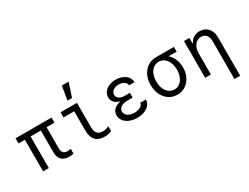

<svg xmlns="http://www.w3.org/2000/svg" viewBox="-83 -1536 3166 2444"><g transform="rotate(-30 1500.0 -313.5)"><path d="M125 0H209V-464.8H360V-147Q360 -71.6 398.1 -33.3Q436.2 5 511.4 5Q529.5 5 544.7 3Q559.8 1 573 -3.6V-74.2Q562.8 -70.6 550.1 -68.8Q537.3 -67 525 -67Q484.1 -67 464 -89.2Q444 -111.4 444 -155.8V-464.8H560V-540H31V-464.8H125Z M934 -181Q934 -119.8 960.1 -90.3Q986.2 -60.8 1040.4 -60.8Q1063.2 -60.8 1085.8 -66.2Q1108.4 -71.6 1131 -82.8V-12.8Q1109.8 -1.2 1083.3 4.4Q1056.8 10 1027 10Q939.6 10 894.8 -38.2Q850 -86.4 850 -181V-464.8H693V-540H934ZM977.2 -827H877.4L844.2 -625H910.8Z M1619.4 -402H1700.4Q1700.4 -434 1685.8 -461.4Q1671.2 -488.8 1645.5 -508.3Q1619.8 -527.8 1584.5 -538.9Q1549.2 -550 1507.8 -550Q1465.2 -550 1429.1 -538.8Q1393 -527.6 1367 -507.5Q1341 -487.4 1326.4 -460Q1311.8 -432.6 1311.8 -400.8Q1311.8 -358.8 1338.4 -328.3Q1365 -297.8 1416.6 -282.6V-278.6Q1356 -265.8 1323.2 -232.4Q1290.4 -199 1290.4 -149Q1290.4 -115 1306.6 -85.5Q1322.8 -56 1351.4 -35Q1380 -14 1419.8 -2Q1459.6 10 1506.4 10Q1552 10 1590.3 -1.1Q1628.6 -12.2 1656.4 -31.7Q1684.2 -51.2 1699.8 -78.6Q1715.4 -106 1715.4 -138H1632.2Q1630.2 -105.6 1595.5 -85Q1560.8 -64.4 1508 -64.4Q1448.2 -64.4 1411.3 -90.4Q1374.4 -116.4 1374.4 -156.8Q1374.4 -195.4 1408.6 -219.5Q1442.8 -243.6 1499.4 -243.6H1581.4V-313.6H1503.8Q1454.2 -313.6 1424.3 -335.5Q1394.4 -357.4 1394.4 -392.8Q1394.4 -429.4 1426.2 -453.1Q1458 -476.8 1508.6 -476.8Q1556.2 -476.8 1586.8 -456Q1617.4 -435.2 1619.4 -402Z M2096.2 -66.4Q2062.6 -66.4 2034.5 -81.3Q2006.4 -96.2 1986.1 -123.2Q1965.8 -150.2 1954.8 -187.6Q1943.8 -225 1943.8 -270Q1943.8 -315 1954.8 -352.4Q1965.8 -389.8 1986.1 -416.8Q2006.4 -443.8 2034.4 -458.7Q2062.4 -473.6 2096.2 -473.6Q2129.8 -473.6 2157.6 -458.7Q2185.4 -443.8 2205.7 -416.8Q2226 -389.8 2237 -352.4Q2248 -315 2248 -270Q2248 -225 2237 -187.6Q2226 -150.2 2205.7 -123.2Q2185.4 -96.2 2157.6 -81.3Q2129.8 -66.4 2096.2 -66.4ZM2095.9 10Q2146.5 10 2189.1 -9.7Q2231.6 -29.4 2263 -64.9Q2294.4 -100.4 2311.8 -149.3Q2329.2 -198.1 2329.2 -256.4Q2329.2 -314.4 2312 -363Q2294.8 -411.7 2263.4 -447Q2232 -482.4 2189.1 -502.2Q2146.2 -522 2095 -522L2243.4 -456V-470H2359V-540H2095Q2044.2 -540 2000.7 -519.9Q1957.2 -499.8 1926.1 -463.6Q1894.9 -427.5 1877.1 -377.4Q1859.2 -327.4 1859.2 -267.1Q1859.2 -206.7 1876.9 -156Q1894.6 -105.2 1925.9 -68.3Q1957.1 -31.4 2000.7 -10.7Q2044.2 10 2095.9 10Z M2507 0H2591V-312Q2591 -348.6 2600.6 -379.1Q2610.2 -409.6 2627.5 -431.8Q2644.8 -454 2668.6 -466.4Q2692.4 -478.8 2720.4 -478.8Q2767.2 -478.8 2794.6 -446.3Q2822 -413.8 2822 -358V200H2906V-365Q2906 -407 2894.2 -441Q2882.4 -475 2860.6 -499.2Q2838.8 -523.4 2808.2 -536.7Q2777.6 -550 2740 -550Q2699.8 -550 2667 -534.6Q2634.2 -519.2 2611.2 -490.9Q2588.2 -462.6 2575.5 -422.3Q2562.8 -382 2562.8 -332L2594 -457.6H2586V-540H2507Z"/></g></svg>

Font: CommitMonoV143 ExtLt
Style: Regular
Weight: 200
Monospace: yes
Designer: Eigil Nikolajsen
Foundry: Eigil Nikolajsen
Version: Version 1.143